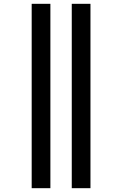

<svg xmlns="http://www.w3.org/2000/svg" viewBox="-20 -843 640 1006"><path d="M356 143V-823H454V143ZM146 143V-823H244V143Z"/></svg>

Font: Iosevka Extended
Style: Bold
Weight: 700
Width: 7
Monospace: yes
Designer: Belleve Invis
Foundry: Belleve Invis
Version: Version 32.5.0; ttfautohint (v1.8.4)